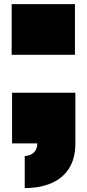

<svg xmlns="http://www.w3.org/2000/svg" viewBox="-20 -708 430 948"><path d="M37.6 -437.5V-687.5H350.1V-437.5ZM102.1 220.7V62.5Q129.4 61 146.7 45.4Q164.1 29.8 164.1 0H39.6V-250H352.1V-0.5Q352.1 74.7 320.6 123.8Q289.1 172.9 232.7 196.8Q176.3 220.7 102.1 220.7Z"/></svg>

Font: Holtwood One SC
Style: Regular
Weight: 400
Designer: Vernon Adams
Foundry: Vernon Adams
Version: Version 1.100; ttfautohint (v1.8.4.7-5d5b)